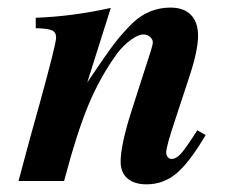

<svg xmlns="http://www.w3.org/2000/svg" viewBox="-20 -477 596 506"><path d="M500 -133.8 522 -121.1Q479 -48.3 444.8 -19.8Q410.6 8.8 366.2 8.8Q334 8.8 315.9 -6.8Q297.9 -22.5 297.9 -50.8Q297.9 -93.8 325.2 -180.2L377.9 -344.2Q382.8 -360.4 382.8 -365.2Q382.8 -373.5 375.2 -379.9Q367.7 -386.2 357.9 -386.2Q344.7 -386.2 325.2 -372.1Q305.7 -357.9 290 -337.9Q244.1 -274.9 213.4 -201.2Q182.6 -127.4 148.9 0H28.8Q62 -125 84 -202.1Q127.9 -361.3 127.9 -377.9Q127.9 -392.1 116.9 -397Q106 -401.9 74.2 -402.8V-430.2Q169.9 -433.6 272 -456.1L210 -259.8Q259.8 -334 281.5 -362.3Q303.2 -390.6 330.1 -417Q373 -457 429.2 -457Q464.4 -457 483.2 -437.7Q502 -418.5 502 -382.8Q502 -342.8 477.1 -269L441.9 -162.1Q418 -90.8 418 -75.2Q418 -67.9 422.1 -63Q426.3 -58.1 432.1 -58.1Q444.3 -58.1 457.3 -72.5Q470.2 -86.9 500 -133.8Z"/></svg>

Font: Accordance
Style: Bold-Italic
Weight: 700
Italic angle: -11°
Version: Version 1.2 (build January 31, 2020) Miklal Software Solutio